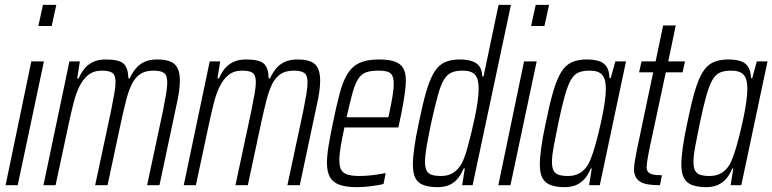

<svg xmlns="http://www.w3.org/2000/svg" viewBox="-20 -763 3182 791"><path d="M138 -656 157 -743H212L193 -656ZM3 0 109 -510H161L53 0Z M159 0 266 -510H309L298 -440H304Q313 -461 326.5 -478.5Q340 -496 362 -507Q384 -518 415 -518Q472 -518 490 -500Q508 -482 509 -440H514Q524 -461 538 -479Q552 -497 574 -507.5Q596 -518 627 -518Q679 -518 700 -498Q721 -478 721 -431Q721 -411 717.5 -385Q714 -359 706 -325L637 0H586L652 -309Q660 -350 664.5 -377.5Q669 -405 669 -423Q669 -453 655.5 -462.5Q642 -472 613 -472Q579 -472 558 -458Q537 -444 523.5 -417Q510 -390 500 -351Q490 -312 479 -262L423 0H372L438 -309Q446 -350 451 -378Q456 -406 456 -424Q456 -454 442.5 -463Q429 -472 400 -472Q366 -472 344 -454.5Q322 -437 307.5 -407.5Q293 -378 283.5 -340.5Q274 -303 265 -262L209 0Z M737 0 844 -510H887L876 -440H882Q891 -461 904.5 -478.5Q918 -496 940 -507Q962 -518 993 -518Q1050 -518 1068 -500Q1086 -482 1087 -440H1092Q1102 -461 1116 -479Q1130 -497 1152 -507.5Q1174 -518 1205 -518Q1257 -518 1278 -498Q1299 -478 1299 -431Q1299 -411 1295.5 -385Q1292 -359 1284 -325L1215 0H1164L1230 -309Q1238 -350 1242.5 -377.5Q1247 -405 1247 -423Q1247 -453 1233.5 -462.5Q1220 -472 1191 -472Q1157 -472 1136 -458Q1115 -444 1101.5 -417Q1088 -390 1078 -351Q1068 -312 1057 -262L1001 0H950L1016 -309Q1024 -350 1029 -378Q1034 -406 1034 -424Q1034 -454 1020.5 -463Q1007 -472 978 -472Q944 -472 922 -454.5Q900 -437 885.5 -407.5Q871 -378 861.5 -340.5Q852 -303 843 -262L787 0Z M1451 8Q1407 8 1379.5 -1.5Q1352 -11 1339.5 -33Q1327 -55 1327 -92Q1327 -121 1333.5 -161Q1340 -201 1351 -254Q1366 -328 1379.5 -378.5Q1393 -429 1412 -459.5Q1431 -490 1461.5 -504Q1492 -518 1541 -518Q1582 -518 1606 -509.5Q1630 -501 1641 -482.5Q1652 -464 1652 -432Q1652 -413 1648.5 -385.5Q1645 -358 1639 -325Q1633 -292 1625 -256L1621 -238H1399Q1389 -192 1383.5 -159Q1378 -126 1378 -102Q1378 -77 1386 -63Q1394 -49 1412.5 -43.5Q1431 -38 1460 -38Q1476 -38 1495.5 -39.5Q1515 -41 1534.5 -44Q1554 -47 1569 -50L1560 -5Q1548 -2 1529.5 1Q1511 4 1490.5 6Q1470 8 1451 8ZM1408 -280H1580L1585 -303Q1591 -331 1596.5 -363Q1602 -395 1602 -418Q1602 -442 1595 -453.5Q1588 -465 1574 -468.5Q1560 -472 1540 -472Q1509 -472 1489.5 -465.5Q1470 -459 1456.5 -439Q1443 -419 1432.5 -381Q1422 -343 1408 -280Z M1784 8Q1748 8 1725 -0.5Q1702 -9 1691.5 -29Q1681 -49 1681 -85Q1681 -114 1687 -156.5Q1693 -199 1705 -255Q1721 -334 1736 -385.5Q1751 -437 1769 -466Q1787 -495 1812.5 -506.5Q1838 -518 1874 -518Q1904 -518 1924.5 -511Q1945 -504 1955.5 -489Q1966 -474 1967 -448H1972L2034 -743H2085L1927 0H1884L1895 -69H1890Q1876 -36 1858.5 -19.5Q1841 -3 1822 2.5Q1803 8 1784 8ZM1797 -38Q1820 -38 1837.5 -46Q1855 -54 1869 -70.5Q1883 -87 1892 -112Q1899 -129 1906.5 -156.5Q1914 -184 1922 -217Q1930 -250 1937 -283.5Q1944 -317 1948 -347Q1952 -377 1952 -398Q1952 -438 1937 -455Q1922 -472 1886 -472Q1859 -472 1841 -464.5Q1823 -457 1809.5 -435.5Q1796 -414 1784 -370.5Q1772 -327 1756 -255Q1744 -197 1737.5 -159Q1731 -121 1731 -97Q1731 -72 1738 -59.5Q1745 -47 1759.5 -42.5Q1774 -38 1797 -38Z M2168 -656 2187 -743H2242L2223 -656ZM2033 0 2139 -510H2191L2083 0Z M2307 8Q2272 8 2249 -0.5Q2226 -9 2215 -29Q2204 -49 2204 -85Q2204 -114 2210 -156.5Q2216 -199 2228 -255Q2244 -334 2259 -385.5Q2274 -437 2292 -466Q2310 -495 2335.5 -506.5Q2361 -518 2398 -518Q2423 -518 2444 -512.5Q2465 -507 2477.5 -490.5Q2490 -474 2491 -441H2496L2515 -510H2559L2451 0H2407L2418 -69H2414Q2400 -36 2382 -19.5Q2364 -3 2345 2.5Q2326 8 2307 8ZM2320 -38Q2343 -38 2361 -46Q2379 -54 2392.5 -70.5Q2406 -87 2415 -112Q2422 -129 2430 -156.5Q2438 -184 2446 -216.5Q2454 -249 2461 -283Q2468 -317 2472 -347Q2476 -377 2476 -398Q2476 -438 2460.5 -455Q2445 -472 2410 -472Q2382 -472 2364 -464.5Q2346 -457 2333 -435.5Q2320 -414 2307.5 -370.5Q2295 -327 2280 -255Q2268 -197 2261 -159Q2254 -121 2254 -97Q2254 -72 2261 -59.5Q2268 -47 2283 -42.5Q2298 -38 2320 -38Z M2699 0Q2669 0 2649 -3.5Q2629 -7 2616.5 -15Q2604 -23 2598 -36Q2592 -49 2592 -68Q2592 -75 2593.5 -86.5Q2595 -98 2598 -114.5Q2601 -131 2605 -151L2671 -465H2613L2623 -510H2681L2712 -658H2764L2733 -510H2802L2792 -465H2723L2655 -147Q2652 -132 2649.5 -118Q2647 -104 2645.5 -92.5Q2644 -81 2644 -73Q2644 -63 2649.5 -55.5Q2655 -48 2668.5 -44.5Q2682 -41 2707 -41Z M2890 8Q2855 8 2832 -0.5Q2809 -9 2798 -29Q2787 -49 2787 -85Q2787 -114 2793 -156.5Q2799 -199 2811 -255Q2827 -334 2842 -385.5Q2857 -437 2875 -466Q2893 -495 2918.5 -506.5Q2944 -518 2981 -518Q3006 -518 3027 -512.5Q3048 -507 3060.5 -490.5Q3073 -474 3074 -441H3079L3098 -510H3142L3034 0H2990L3001 -69H2997Q2983 -36 2965 -19.5Q2947 -3 2928 2.5Q2909 8 2890 8ZM2903 -38Q2926 -38 2944 -46Q2962 -54 2975.5 -70.5Q2989 -87 2998 -112Q3005 -129 3013 -156.5Q3021 -184 3029 -216.5Q3037 -249 3044 -283Q3051 -317 3055 -347Q3059 -377 3059 -398Q3059 -438 3043.5 -455Q3028 -472 2993 -472Q2965 -472 2947 -464.5Q2929 -457 2916 -435.5Q2903 -414 2890.5 -370.5Q2878 -327 2863 -255Q2851 -197 2844 -159Q2837 -121 2837 -97Q2837 -72 2844 -59.5Q2851 -47 2866 -42.5Q2881 -38 2903 -38Z"/></svg>

Font: Saira ExtraCondensed Light
Style: Italic
Weight: 300
Width: 2
Italic angle: -12°
Designer: Hector Gatti with collaboration of the Omnibus-Type team
Foundry: Omnibus-Type
Version: Version 1.101